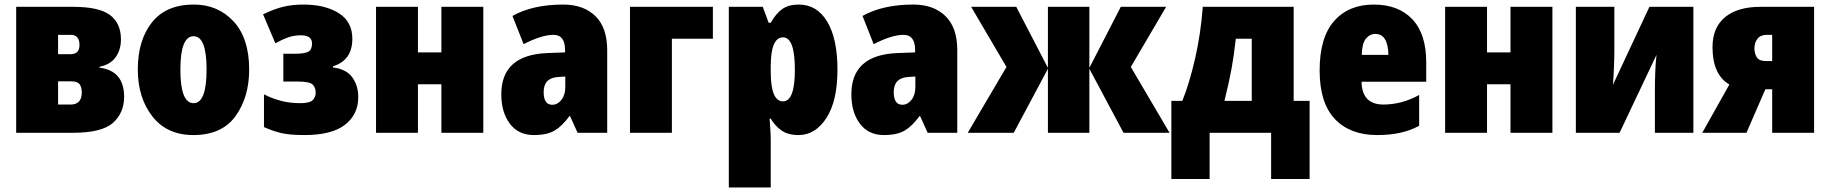

<svg xmlns="http://www.w3.org/2000/svg" viewBox="-20 -583 8036 843"><path d="M511 -410Q511 -481 463 -517Q415 -553 301 -553H51V0H300Q428 0 476.5 -44Q525 -88 525 -158Q525 -272 417 -286V-290Q464 -299 487.5 -331.5Q511 -364 511 -410ZM329 -385Q329 -345 289 -345H235V-430H291Q329 -430 329 -385ZM339 -177Q339 -124 290 -124H235V-226H292Q320 -226 329.5 -213Q339 -200 339 -177Z M1074 -278Q1074 -415 1005.5 -489Q937 -563 831 -563Q709 -563 647 -484.5Q585 -406 585 -278Q585 -154 649 -72Q713 10 829 10Q954 10 1014 -73Q1074 -156 1074 -278ZM772 -277Q772 -424 830 -424Q887 -424 887 -278Q887 -130 830 -130Q772 -130 772 -277Z M1312 -563Q1265 -563 1224.5 -553.5Q1184 -544 1135 -520L1189 -393Q1220 -410 1245.5 -419Q1271 -428 1301 -428Q1350 -428 1350 -392Q1350 -366 1334.5 -356.5Q1319 -347 1274 -347H1224V-225H1287Q1339 -225 1352.5 -212Q1366 -199 1366 -176Q1366 -156 1352.5 -143Q1339 -130 1299 -130Q1251 -130 1211 -141Q1171 -152 1139 -169V-25Q1179 -7 1216 1.5Q1253 10 1317 10Q1436 10 1494.5 -35Q1553 -80 1553 -157Q1553 -206 1527.5 -242.5Q1502 -279 1442 -287V-292Q1527 -318 1527 -413Q1527 -488 1467 -525.5Q1407 -563 1312 -563Z M1815 -553V-353H1918V-553H2102V0H1918V-213H1815V0H1631V-553Z M2462 -247V-201Q2462 -166 2445 -144.5Q2428 -123 2405 -123Q2367 -123 2367 -179Q2367 -241 2431 -245ZM2453 -563Q2319 -563 2230 -513L2279 -389Q2358 -430 2410 -430Q2461 -430 2461 -363V-353L2383 -350Q2181 -342 2181 -169Q2181 -90 2218.5 -40Q2256 10 2324 10Q2382 10 2415.5 -10Q2449 -30 2480 -73H2483L2516 0H2646V-363Q2646 -462 2594 -512.5Q2542 -563 2453 -563Z M3110 -553V-413H2930V0H2746V-553Z M3418 -419Q3470 -419 3470 -277Q3470 -138 3418 -138Q3364 -138 3364 -268V-291Q3364 -419 3418 -419ZM3487 -563Q3443 -563 3415 -543.5Q3387 -524 3364 -483H3355L3329 -553H3180V240H3364V37Q3364 14 3362.5 -10Q3361 -34 3359 -62H3364Q3383 -30 3411.5 -10Q3440 10 3486 10Q3560 10 3608.5 -65Q3657 -140 3657 -277Q3657 -413 3612 -488Q3567 -563 3487 -563Z M3999 -247V-201Q3999 -166 3982 -144.5Q3965 -123 3942 -123Q3904 -123 3904 -179Q3904 -241 3968 -245ZM3990 -563Q3856 -563 3767 -513L3816 -389Q3895 -430 3947 -430Q3998 -430 3998 -363V-353L3920 -350Q3718 -342 3718 -169Q3718 -90 3755.5 -40Q3793 10 3861 10Q3919 10 3952.5 -10Q3986 -30 4017 -73H4020L4053 0H4183V-363Q4183 -462 4131 -512.5Q4079 -563 3990 -563Z M5100 -553 4945 -289 5115 0H4913L4763 -281V0H4581V-281L4431 0H4229L4399 -289L4244 -553H4442L4581 -285V-553H4763V-285L4901 -553Z M5476 -413V-140H5356Q5376 -220 5387 -280Q5398 -340 5406 -413ZM5660 -553H5261Q5252 -434 5227 -325Q5202 -216 5171 -140H5123V203H5291V0H5561V203H5730V-140H5660Z M6012 -563Q5901 -563 5837.5 -490.5Q5774 -418 5774 -274Q5774 -131 5841 -60.5Q5908 10 6026 10Q6139 10 6211 -31V-166Q6135 -124 6054 -124Q5960 -124 5958 -224H6242V-310Q6242 -434 6181 -498.5Q6120 -563 6012 -563ZM6019 -434Q6074 -434 6076 -342H5959Q5960 -392 5977 -413Q5994 -434 6019 -434Z M6509 -553V-353H6612V-553H6796V0H6612V-213H6509V0H6325V-553Z M7068 -553H6899V0H7091L7253 -342Q7249 -305 7247.5 -264.5Q7246 -224 7246 -185V0H7415V-553H7222L7062 -211Q7068 -296 7068 -366Z M7683 -370Q7683 -396 7696.5 -413Q7710 -430 7737 -430H7761V-315H7733Q7704 -315 7693.5 -331.5Q7683 -348 7683 -370ZM7648 0 7731 -191H7761V0H7945V-553H7709Q7609 -553 7554 -507.5Q7499 -462 7499 -376Q7499 -255 7573 -212L7454 0Z"/></svg>

Font: Noto Sans Display SemiCondensed Black
Style: Regular
Weight: 900
Width: 4
Designer: Monotype Design Team
Foundry: Monotype Imaging Inc.
Version: Version 1.900